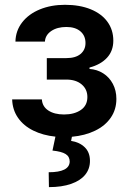

<svg xmlns="http://www.w3.org/2000/svg" viewBox="-20 -557 532 795"><path d="M245.1 -83Q287.6 -83 314.7 -101.6Q341.8 -120.1 341.8 -155.3Q341.8 -187.5 318.1 -207.5Q294.4 -227.5 254.9 -227.5H173.8V-316.4H254.9Q293 -316.4 313.5 -333.5Q334 -350.6 334 -378.9Q334 -409.2 313 -427.2Q292 -445.3 254.9 -445.3Q216.8 -445.3 192.1 -428.5Q167.5 -411.6 166 -384.8H43.9Q44.9 -429.7 71.8 -464.4Q98.6 -499 145 -518.1Q191.4 -537.1 249 -537.1Q310.1 -537.1 355.5 -518.6Q400.9 -500 425 -466.6Q449.2 -433.1 449.2 -388.7Q449.2 -346.2 423.1 -317.9Q397 -289.6 350.6 -277.3V-271.5Q381.8 -269.5 407.2 -253.4Q432.6 -237.3 447.3 -209.7Q461.9 -182.1 461.9 -147.5Q461.9 -103.5 438.7 -69.8Q415.5 -36.1 373.8 -15.9Q332 4.4 277.8 9.3L274.4 26.4Q309.1 31.7 330.8 52.7Q352.5 73.7 352.5 109.4Q352.5 142.1 332.8 166.5Q313 190.9 274.7 204.3Q236.3 217.8 182.6 217.8L181.6 156.2Q267.1 156.2 268.6 112.3Q268.6 91.3 251.7 80.8Q234.9 70.3 197.3 66.4L209.5 8.8Q157.7 3.4 117.7 -16.4Q77.6 -36.1 54.7 -69.1Q31.7 -102.1 30.3 -145.5H153.3Q155.3 -115.7 180.2 -99.4Q205.1 -83 245.1 -83Z"/></svg>

Font: Pretendard SemiBold
Style: Regular
Weight: 600
Designer: Base glyphs from Inter by Rasmus Andersson; Hangeul glyphs from Noto Sans CJK(Source Han Sans) by Jang Soo-young and Kan
Foundry: Kil Hyung-jin
Version: Version 1.309